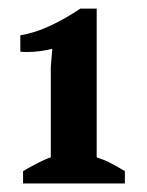

<svg xmlns="http://www.w3.org/2000/svg" viewBox="-20 -788 340 443"><path d="M268.1 -364.7H33.2V-393.1Q36.1 -395 44.4 -399.7Q52.7 -404.3 62.5 -409.4Q72.3 -414.6 81.8 -418.9Q91.3 -423.3 97.2 -424.8V-632.8L100.6 -675.3Q85.9 -671.9 71.8 -669.9Q57.6 -668 41.5 -668Q36.6 -668 33.4 -668.2Q30.3 -668.5 26.9 -668.9V-706.5Q62 -712.4 96.9 -729Q131.8 -745.6 165.5 -768.1H203.1V-424.8Q219.2 -419.9 234.6 -412.1Q250 -404.3 268.1 -393.1Z"/></svg>

Font: PT Astra Serif
Style: Bold
Weight: 700
Designer: A.Korolkova, I. Chaeva
Foundry: ParaType Ltd
Version: Version 1.002